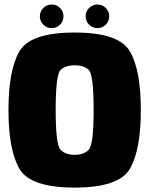

<svg xmlns="http://www.w3.org/2000/svg" viewBox="-20 -825 662 850"><path d="M310.5 5.5Q114.5 5.5 66 -77.8Q17.5 -161 17.5 -337.8Q17.5 -514.5 66 -597.8Q114.5 -681 310.5 -681Q506.5 -681 555 -597.8Q603.5 -514.5 603.5 -337.8Q603.5 -161 555 -77.8Q506.5 5.5 310.5 5.5ZM310.5 -139.5Q350.5 -139.5 372.5 -161.5Q394.5 -183.5 394.5 -337.5Q394.5 -495.5 372.5 -515.8Q350.5 -536 310.5 -536Q270.5 -536 248.5 -515.8Q226.5 -495.5 226.5 -337.5Q226.5 -183.5 248.5 -161.5Q270.5 -139.5 310.5 -139.5ZM209 -700.5Q187 -700.5 171.8 -715.8Q156.5 -731 156.5 -753Q156.5 -774.5 171.8 -789.8Q187 -805 209 -805Q230.5 -805 245.8 -789.8Q261 -774.5 261 -753Q261 -731 245.8 -715.8Q230.5 -700.5 209 -700.5ZM411.5 -700.5Q390 -700.5 374.5 -715.8Q359 -731 359 -753Q359 -774.5 374.5 -789.8Q390 -805 411.5 -805Q433 -805 448.2 -789.8Q463.5 -774.5 463.5 -753Q463.5 -731 448.2 -715.8Q433 -700.5 411.5 -700.5Z"/></svg>

Font: Anybody Black
Style: Regular
Weight: 900
Designer: Tyler Finck
Foundry: Etcetera Type Company
Version: Version 1.010; ttfautohint (v1.8.3) -l 8 -r 50 -G 200 -x 14 